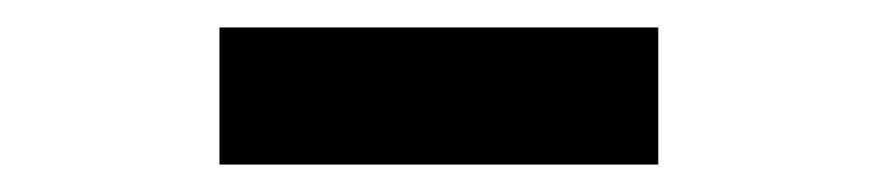

<svg xmlns="http://www.w3.org/2000/svg" viewBox="-20 -770 640 140"><path d="M140 -650H460V-750H140Z"/></svg>

Font: CommitMono
Style: Bold
Weight: 700
Monospace: yes
Designer: Eigil Nikolajsen
Foundry: Eigil Nikolajsen
Version: Version 1.143